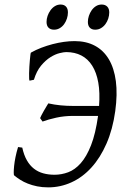

<svg xmlns="http://www.w3.org/2000/svg" viewBox="-20 -811 543 846"><path d="M487.8 -321.3Q476.6 -240.7 449.2 -178.2Q421.9 -115.7 382.8 -72.8Q343.8 -29.8 294.9 -7.6Q246.1 14.6 192.4 14.6Q166 14.6 143.6 10Q121.1 5.4 102.5 -2Q84 -9.3 69.1 -18.8Q54.2 -28.3 42.5 -38.1Q40.5 -39.6 40.5 -51Q40.5 -62.5 42.2 -79.8Q43.9 -97.2 48.3 -118.9Q52.7 -140.6 59.6 -163.1L78.1 -160.6Q85.4 -127.4 98.4 -104.7Q111.3 -82 129.4 -67.9Q147.5 -53.7 170.4 -47.4Q193.4 -41 220.2 -41Q251 -41 280.5 -52Q310.1 -63 335.7 -91.8Q361.3 -120.6 381.1 -170.9Q400.9 -221.2 412.1 -300.3H303.2Q263.2 -300.3 227.8 -292.5Q192.4 -284.7 167.5 -275.4L156.7 -290.5Q157.7 -293.9 162.6 -303.2Q167.5 -312.5 173.3 -322.8Q179.2 -333 184.8 -342.3Q190.4 -351.6 192.9 -355.5Q219.2 -349.6 246.6 -346.9Q273.9 -344.2 304.2 -344.2H416.5Q420.9 -402.8 413.1 -447Q405.3 -491.2 386.5 -521.2Q367.7 -551.3 338.6 -566.4Q309.6 -581.5 271.5 -581.5Q261.7 -581.5 242.7 -576.9Q223.6 -572.3 202.4 -559.1Q181.2 -545.9 161.1 -522Q141.1 -498 129.4 -459.5L110.4 -455.6Q108.9 -456.1 108.4 -465.3Q107.9 -474.6 108.2 -488.3Q108.4 -502 109.4 -517.6Q110.4 -533.2 111.6 -546.6Q112.8 -560.1 114 -569.3Q115.2 -578.6 116.2 -579.1Q137.7 -591.3 162.1 -600.6Q186.5 -609.9 211.7 -616.5Q236.8 -623 261.5 -626.5Q286.1 -629.9 308.6 -629.9Q359.9 -629.9 397.9 -609.6Q436 -589.4 459.5 -550Q482.9 -510.7 490.5 -453.4Q498 -396 487.8 -321.3ZM279.3 -756.3Q279.3 -742.7 274.9 -729.2Q270.5 -715.8 262.7 -704.8Q254.9 -693.8 243.4 -687Q231.9 -680.2 218.3 -680.2Q202.6 -680.2 193.8 -689Q185.1 -697.8 185.1 -714.4Q185.1 -727.5 189.7 -741Q194.3 -754.4 202.4 -765.6Q210.4 -776.9 221.9 -783.9Q233.4 -791 247.1 -791Q262.2 -791 270.8 -782Q279.3 -772.9 279.3 -756.3ZM461.4 -756.3Q461.4 -742.7 457 -729.2Q452.6 -715.8 444.6 -704.8Q436.5 -693.8 425 -687Q413.6 -680.2 399.4 -680.2Q384.3 -680.2 375.7 -689Q367.2 -697.8 367.2 -714.4Q367.2 -727.5 371.6 -741Q376 -754.4 383.8 -765.6Q391.6 -776.9 402.8 -783.9Q414.1 -791 428.2 -791Q443.4 -791 452.4 -782Q461.4 -772.9 461.4 -756.3Z"/></svg>

Font: Gentium Plus CyrE
Style: Italic
Weight: 400
Italic angle: -8°
Designer: J. Victor Gaultney, Annie Olsen, Iska Routamaa, Becca Hirsbrunner
Foundry: SIL International
Version: Version 5.000